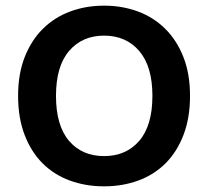

<svg xmlns="http://www.w3.org/2000/svg" viewBox="-20 -643 736 679"><path d="M652 -304Q652 -226 629 -166Q606 -106 565.5 -65.5Q525 -25 469 -4.5Q413 16 348 16Q283 16 227 -4.5Q171 -25 130.5 -65.5Q90 -106 67 -166Q44 -226 44 -304Q44 -382 67.5 -441.5Q91 -501 132 -541.5Q173 -582 228.5 -602.5Q284 -623 348 -623Q412 -623 467.5 -602.5Q523 -582 564 -541.5Q605 -501 628.5 -441.5Q652 -382 652 -304ZM519 -304Q519 -408 472.5 -462.5Q426 -517 348 -517Q271 -517 224.5 -463Q178 -409 178 -304Q178 -199 224 -145Q270 -91 348 -91Q426 -91 472.5 -145Q519 -199 519 -304Z"/></svg>

Font: Baloo Thambi 2 SemiBold
Style: Regular
Weight: 600
Designer: Aadarsh Rajan and Ek Type
Foundry: Ek Type
Version: Version 1.640;hotconv 1.0.111;makeotfexe 2.5.65597; ttfautoh